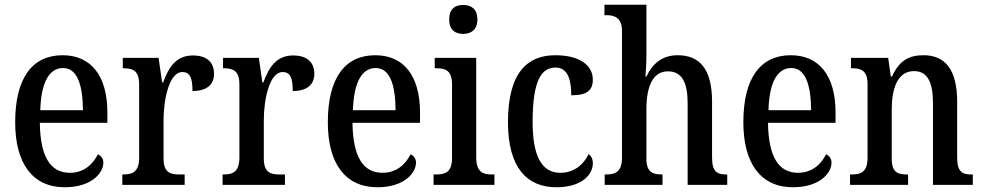

<svg xmlns="http://www.w3.org/2000/svg" viewBox="-20 -780 4147 810"><path d="M253 10C366 10 416 -50 416 -94C416 -112 405 -124 393 -129C372 -87 334 -51 275 -51C194 -51 150 -116 148 -262H433V-305C433 -463 362 -547 244 -547C117 -547 44 -452 44 -264C44 -90 118 10 253 10ZM330 -315H150C153 -429 186 -493 246 -493C306 -493 329 -422 330 -315Z M496 0H759V-44H735C699 -44 670 -52 670 -111V-274C670 -361 694 -476 749 -476C782 -476 792 -451 792 -396C854 -396 883 -424 883 -469C883 -515 855 -546 794 -546C723 -546 692 -497 668 -432H664L649 -536H498V-492H501C539 -492 567 -483 567 -424V-116C567 -53 538 -44 499 -44H496Z M919 0H1182V-44H1158C1122 -44 1093 -52 1093 -111V-274C1093 -361 1117 -476 1172 -476C1205 -476 1215 -451 1215 -396C1277 -396 1306 -424 1306 -469C1306 -515 1278 -546 1217 -546C1146 -546 1115 -497 1091 -432H1087L1072 -536H921V-492H924C962 -492 990 -483 990 -424V-116C990 -53 961 -44 922 -44H919Z M1572 10C1685 10 1735 -50 1735 -94C1735 -112 1724 -124 1712 -129C1691 -87 1653 -51 1594 -51C1513 -51 1469 -116 1467 -262H1752V-305C1752 -463 1681 -547 1563 -547C1436 -547 1363 -452 1363 -264C1363 -90 1437 10 1572 10ZM1649 -315H1469C1472 -429 1505 -493 1565 -493C1625 -493 1648 -422 1649 -315Z M1934 -637C1967 -637 1994 -654 1994 -698C1994 -743 1967 -759 1934 -759C1900 -759 1875 -743 1875 -698C1875 -654 1900 -637 1934 -637ZM1809 0H2066V-44H2055C2016 -44 1989 -55 1989 -117V-536H1814V-492H1823C1861 -492 1887 -481 1887 -423V-113C1887 -54 1859 -44 1820 -44H1809Z M2327 10C2438 10 2481 -46 2481 -91C2481 -110 2474 -122 2463 -130C2443 -87 2403 -51 2344 -51C2263 -51 2227 -125 2227 -266C2227 -443 2265 -495 2324 -495C2376 -495 2390 -442 2390 -378C2457 -378 2481 -399 2481 -444C2481 -508 2420 -547 2323 -547C2210 -547 2123 -480 2123 -265C2123 -68 2207 10 2327 10Z M2531 0H2775V-44H2773C2735 -44 2707 -52 2707 -111V-318C2707 -414 2733 -479 2798 -479C2859 -479 2881 -429 2881 -343V0H3048V-44H3046C3007 -44 2984 -53 2984 -116V-351C2984 -487 2933 -547 2839 -547C2769 -547 2730 -506 2707 -457H2703C2704 -467 2707 -509 2707 -545V-760H2530V-716H2538C2570 -716 2604 -707 2604 -650V-115C2604 -53 2574 -44 2537 -44H2531Z M3325 10C3438 10 3488 -50 3488 -94C3488 -112 3477 -124 3465 -129C3444 -87 3406 -51 3347 -51C3266 -51 3222 -116 3220 -262H3505V-305C3505 -463 3434 -547 3316 -547C3189 -547 3116 -452 3116 -264C3116 -90 3190 10 3325 10ZM3402 -315H3222C3225 -429 3258 -493 3318 -493C3378 -493 3401 -422 3402 -315Z M3566 0H3811V-44H3806C3768 -44 3742 -52 3742 -111V-318C3742 -402 3764 -480 3836 -480C3896 -480 3916 -428 3916 -343V0H4084V-44H4079C4041 -44 4018 -53 4018 -116V-351C4018 -487 3967 -547 3876 -547C3813 -547 3773 -523 3743 -457H3738L3727 -536H3570V-492H3575C3612 -492 3640 -483 3640 -425V-115C3640 -53 3611 -44 3572 -44H3566Z"/></svg>

Font: Noto Serif Myanmar Condensed Medium
Style: Regular
Weight: 500
Width: 3
Designer: Ben Mitchell and the Monotype Design Team
Foundry: Monotype Imaging Inc.
Version: Version 2.106